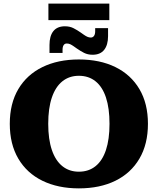

<svg xmlns="http://www.w3.org/2000/svg" viewBox="-20 -1024 870 1059"><path d="M415 15Q300 15 214 -27Q128 -69 81 -149Q34 -229 34 -341Q34 -453 81 -532.5Q128 -612 214 -654Q300 -696 415 -696Q531 -696 616.5 -654Q702 -612 749 -532.5Q796 -453 796 -341Q796 -229 749 -149Q702 -69 616.5 -27Q531 15 415 15ZM415 -77Q469 -77 507 -107.5Q545 -138 564.5 -197Q584 -256 584 -341Q584 -427 564.5 -486Q545 -545 507 -575.5Q469 -606 415 -606Q362 -606 324 -575.5Q286 -545 266 -486Q246 -427 246 -341Q246 -256 266 -197Q286 -138 324 -107.5Q362 -77 415 -77ZM491 -722Q464 -722 443.5 -732.5Q423 -743 403 -757L386 -769L426 -844L443 -832Q453 -825 462 -821Q471 -817 481 -817Q492 -817 498.5 -826Q505 -835 505 -852V-869H576V-825Q576 -776 554.5 -749Q533 -722 491 -722ZM253 -776Q253 -826 274.5 -852.5Q296 -879 338 -879Q365 -879 385.5 -868.5Q406 -858 426 -844L443 -832L403 -757L386 -769Q376 -776 367.5 -780Q359 -784 348 -784Q337 -784 331 -775Q325 -766 325 -749V-732H253ZM247 -913V-1004H583V-913Z"/></svg>

Font: Montagu Slab
Style: Bold
Weight: 700
Designer: Florian Karsten
Foundry: Florian Karsten
Version: Version 1.000